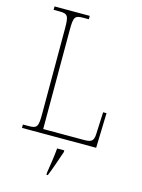

<svg xmlns="http://www.w3.org/2000/svg" viewBox="-136 -792 807 1090"><g transform="rotate(15 267.0 -246.5)"><path d="M45 0H481L487 -205H467L462 -94C461 -39 455 -25 403 -25H163V-606C163 -683 169 -694 219 -694H252V-714H45V-694H79C129 -694 135 -683 135 -606V-108C135 -31 129 -20 79 -20H45ZM248 208V221H256C273 182 295 113 310 71V61H268C264 108 256 158 248 208Z"/></g></svg>

Font: Noto Serif SemiCondensed Thin
Style: Regular
Weight: 100
Width: 4
Designer: Monotype Design Team
Foundry: Monotype Imaging Inc.
Version: Version 2.015